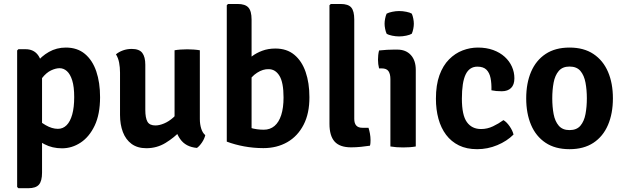

<svg xmlns="http://www.w3.org/2000/svg" viewBox="-20 -756 3220 991"><path d="M112 -502Q152.5 -502 174.8 -473.5Q197 -445 197 -395V135Q197 178.5 181 197Q165 215.5 125.5 215.5H75L68.5 209V-495.5L75 -502ZM496.5 -254.5Q496.5 -166.5 468.8 -108Q441 -49.5 396.2 -20Q351.5 9.5 300 9.5Q250 9.5 209.8 -11.5Q169.5 -32.5 136 -55L154.5 -151.5Q183.5 -128.5 216 -109.8Q248.5 -91 279 -91Q305 -91 323.8 -109.8Q342.5 -128.5 352.8 -165.2Q363 -202 363 -255Q363 -308 352.8 -340.8Q342.5 -373.5 325.5 -388.8Q308.5 -404 287.5 -404Q267.5 -404 243.2 -392.5Q219 -381 197.2 -353.2Q175.5 -325.5 162 -276L134 -359Q141 -396 167 -430.8Q193 -465.5 232.5 -488Q272 -510.5 320 -510.5Q379 -510.5 418.2 -477.8Q457.5 -445 477 -387.5Q496.5 -330 496.5 -254.5Z M1011.5 -141.5Q1011.5 -115 1018.5 -92.5Q1025.5 -70 1039.5 -58.5Q1035.5 -40.5 1022.8 -21.2Q1010 -2 996.5 7.5Q938.5 2.5 909.8 -38.5Q881 -79.5 881 -135V-496.5Q894.5 -499 911.8 -500.2Q929 -501.5 946.5 -501.5Q963 -501.5 980.2 -500.2Q997.5 -499 1011.5 -496.5ZM599.5 -381Q599.5 -408.5 594.8 -433Q590 -457.5 578.5 -475.5Q593 -488 614.5 -495.8Q636 -503.5 660 -503.5Q699 -503.5 714.5 -482.8Q730 -462 730 -422V-189Q730 -147.5 741 -128Q752 -108.5 782 -108.5Q802.5 -108.5 827 -118.8Q851.5 -129 874.5 -149.5Q897.5 -170 913 -200V-82Q879 -45.5 834.2 -18.2Q789.5 9 735.5 9Q689.5 9 659.2 -13.2Q629 -35.5 614.2 -74.5Q599.5 -113.5 599.5 -162.5Z M1278.5 -25H1150.5V-729L1157 -735.5H1206.5Q1245.5 -735.5 1262 -717.2Q1278.5 -699 1278.5 -655ZM1577 -255Q1577.5 -171 1547 -112Q1516.5 -53 1462.8 -22.2Q1409 8.5 1339.5 8.5Q1288.5 8.5 1240 -0.5Q1191.5 -9.5 1150.5 -25L1213.5 -123Q1242.5 -105 1274 -95.8Q1305.5 -86.5 1341.5 -86.5Q1374 -86.5 1396.8 -105.8Q1419.5 -125 1431.5 -162.2Q1443.5 -199.5 1443.5 -253Q1443.5 -330 1422.5 -364.5Q1401.5 -399 1366.5 -399Q1337.5 -400 1307 -380.5Q1276.5 -361 1257 -325.5L1238 -427Q1256 -447 1279.8 -465Q1303.5 -483 1334 -494.2Q1364.5 -505.5 1401.5 -505.5Q1460.5 -505.5 1499.2 -473.2Q1538 -441 1557.5 -384.5Q1577 -328 1577 -255Z M1882 -96.5Q1886.5 -82.5 1889.5 -66Q1892.5 -49.5 1892.5 -33Q1892.5 -26 1892 -18.2Q1891.5 -10.5 1889.5 -4Q1869.5 -1 1843.5 1.8Q1817.5 4.5 1792.5 4.5Q1734 4.5 1707.2 -25.2Q1680.5 -55 1680.5 -117V-729L1687.5 -735.5H1738Q1777.5 -735.5 1793 -717.2Q1808.5 -699 1808.5 -655V-142.5Q1808.5 -96.5 1850 -96.5Z M2126 0Q2112.5 2.5 2095.2 3.8Q2078 5 2061 5Q2044 5 2026.8 3.8Q2009.5 2.5 1995 0V-348Q1995 -374 1985.2 -388.5Q1975.5 -403 1950 -403H1936.5Q1931 -425 1931 -448Q1931 -459.5 1932.2 -471.5Q1933.5 -483.5 1936.5 -495.5Q1957.5 -498 1978.2 -499Q1999 -500 2013 -500H2030.5Q2075 -500 2100.5 -472Q2126 -444 2126 -395.5ZM1965 -633.5Q1965 -646 1967.8 -660Q1970.5 -674 1975.5 -685.5Q1986.5 -691.5 2004.8 -695.2Q2023 -699 2040.5 -699Q2058 -699 2077 -695.2Q2096 -691.5 2105.5 -685.5Q2110.5 -674 2113.2 -659.8Q2116 -645.5 2116 -633.5Q2116 -621.5 2113.2 -607.5Q2110.5 -593.5 2105.5 -582Q2096 -576 2077 -572Q2058 -568 2040.5 -568Q2023 -568 2004.2 -571.8Q1985.5 -575.5 1975.5 -582Q1970.5 -593.5 1967.8 -607.5Q1965 -621.5 1965 -633.5Z M2516.5 -290Q2517.5 -325.5 2512 -353Q2506.5 -380.5 2490.8 -396.2Q2475 -412 2444 -412Q2403 -412 2383.5 -371.8Q2364 -331.5 2364 -246.5Q2364 -161.5 2389.8 -125.8Q2415.5 -90 2463 -90Q2495 -90 2524.5 -104Q2554 -118 2578.5 -136Q2595 -126.5 2610.5 -104Q2626 -81.5 2630.5 -61.5Q2596.5 -27.5 2546.8 -6.8Q2497 14 2442.5 14Q2388.5 14 2348.8 -5.5Q2309 -25 2282.5 -60.2Q2256 -95.5 2243 -143Q2230 -190.5 2230 -246.5Q2230 -317.5 2248.2 -367.8Q2266.5 -418 2297.8 -449.5Q2329 -481 2367.8 -495.8Q2406.5 -510.5 2446.5 -510.5Q2490.5 -510.5 2525.5 -497.8Q2560.5 -485 2585 -462.8Q2609.5 -440.5 2622.2 -412Q2635 -383.5 2635 -352Q2635 -318.5 2617.8 -301.8Q2600.5 -285 2570 -285Q2553.5 -285 2541.2 -286.2Q2529 -287.5 2516.5 -290Z M3143.5 -248.5Q3143.5 -170 3118 -110.8Q3092.5 -51.5 3042.8 -18.8Q2993 14 2919.5 14Q2845.5 14 2795.8 -19.2Q2746 -52.5 2721 -111.5Q2696 -170.5 2696 -248.5Q2696 -326.5 2721.2 -385.5Q2746.5 -444.5 2796.2 -477.5Q2846 -510.5 2919.5 -510.5Q2993.5 -510.5 3043.2 -477.2Q3093 -444 3118.2 -385.2Q3143.5 -326.5 3143.5 -248.5ZM2830.5 -248.5Q2830.5 -204.5 2837.5 -167.2Q2844.5 -130 2864 -107.2Q2883.5 -84.5 2919.5 -84.5Q2956.5 -84.5 2975.8 -107.2Q2995 -130 3002 -167.2Q3009 -204.5 3009 -248.5Q3009 -292 3002 -329.5Q2995 -367 2975.8 -389.8Q2956.5 -412.5 2919.5 -412.5Q2883.5 -412.5 2864 -389.8Q2844.5 -367 2837.5 -329.5Q2830.5 -292 2830.5 -248.5Z"/></svg>

Font: Signika SemiBold
Style: Regular
Weight: 600
Designer: Anna Giedry
Foundry: Anna Giedry
Version: Version 2.001